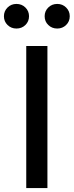

<svg xmlns="http://www.w3.org/2000/svg" viewBox="-68 -963 377 983"><path d="M174.8 -727.5V0H66.4V-727.5ZM225.1 -816.9Q197.8 -816.9 179.2 -835Q160.6 -853 160.6 -879.9Q160.6 -906.2 179.2 -924.6Q197.8 -942.9 225.1 -942.9Q252 -942.9 270.5 -924.6Q289.1 -906.2 289.1 -879.9Q289.1 -853 270.5 -835Q252 -816.9 225.1 -816.9ZM16.1 -816.9Q-10.7 -816.9 -29.3 -835Q-47.9 -853 -47.9 -879.9Q-47.9 -906.2 -29.3 -924.6Q-10.7 -942.9 16.1 -942.9Q43.5 -942.9 62 -924.6Q80.6 -906.2 80.6 -879.9Q80.6 -853 62 -835Q43.5 -816.9 16.1 -816.9Z"/></svg>

Font: Inter Display Medium
Style: Regular
Weight: 500
Designer: Rasmus Andersson
Foundry: rsms
Version: Version 4.001;git-9221beed3